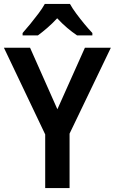

<svg xmlns="http://www.w3.org/2000/svg" viewBox="-20 -957 584 977"><path d="M272 -401 412 -714H544L334 -277V0H210V-273L0 -714H133ZM336 -937Q348 -915 368 -888Q388 -861 409.5 -835Q431 -809 450 -789V-777H372Q348 -793 322 -815Q296 -837 271 -864Q246 -837 220.5 -815Q195 -793 173 -777H95V-789Q113 -809 134.5 -835.5Q156 -862 176 -888.5Q196 -915 208 -937Z"/></svg>

Font: Noto Sans SemiCondensed SemiBold
Style: Regular
Weight: 600
Width: 4
Designer: Monotype Design Team
Foundry: Monotype Imaging Inc.
Version: Version 2.013; ttfautohint (v1.8.4.7-5d5b)